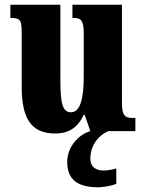

<svg xmlns="http://www.w3.org/2000/svg" viewBox="-20 -556 617 814"><path d="M214 10C273 10 311 -17 335 -69H339L363 0C313 14 265 67 265 130C265 205 308 238 397 238C414 238 456 232 473 223V158C453 164 435 167 420 167C387 167 363 152 363 117C363 54 405 13 440 0H554V-56H544C515 -56 497 -60 497 -118V-536H287V-480H290C319 -480 335 -475 335 -418V-230C335 -138 320 -80 281 -80C243 -80 236 -123 236 -222V-536H24V-480H27C70 -480 72 -466 72 -409V-188C72 -54 112 10 214 10Z"/></svg>

Font: Noto Serif Myanmar ExtraCondensed Black
Style: Regular
Weight: 900
Width: 2
Designer: Ben Mitchell and the Monotype Design Team
Foundry: Monotype Imaging Inc.
Version: Version 2.106